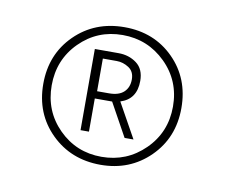

<svg xmlns="http://www.w3.org/2000/svg" viewBox="-45 -750 447 382"><g transform="rotate(10 179.0 -559.0)"><path d="M318 -559Q318 -499 278 -459.5Q238 -420 179 -420Q119 -420 79 -459.5Q39 -499 39 -559Q39 -619 79 -658.5Q119 -698 179 -698Q239 -698 278.5 -658.5Q318 -619 318 -559ZM301 -559Q301 -611 265 -646.5Q229 -682 178 -682Q127 -682 91.5 -646.5Q56 -611 56 -559Q56 -507 91.5 -471.5Q127 -436 178 -436Q229 -436 265 -471.5Q301 -507 301 -559ZM196 -551 235 -481H217L180 -548H172H145V-481H128V-645H176Q197 -645 212.5 -633.5Q228 -622 228 -598Q228 -561 196 -551ZM211 -598Q211 -614 199.5 -621.5Q188 -629 175 -629H147V-563H171Q191 -563 201 -572.5Q211 -582 211 -598Z"/></g></svg>

Font: Josefin Sans Thin
Style: Regular
Weight: 250
Designer: Santiago Orozco
Foundry: Typemade
Version: Version 2.000